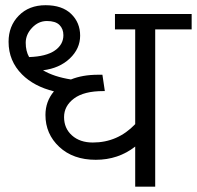

<svg xmlns="http://www.w3.org/2000/svg" viewBox="-20 -699 738 719"><path d="M486.3 0V-150.2Q423.2 -100.6 338.5 -100.6Q253.8 -100.6 202 -148.9Q150.2 -197.2 150.2 -268.5Q150.2 -319 182 -356.9Q107.2 -375.6 62.7 -420.1Q12.1 -470.7 12.1 -542.5Q12.1 -601.6 50.3 -640.5Q88.5 -679.5 150.7 -679.5Q212.8 -679.5 246.5 -646.9Q280.1 -614.3 280.1 -565.5Q280.1 -516.7 241.4 -480Q202.7 -443.4 141.1 -435.8Q182 -411.5 245.7 -401.4Q289.2 -419.1 347.3 -419.1H363.5L372.6 -357.9H366.5Q294.2 -357.9 257.1 -330.1Q219.9 -302.3 219.9 -260.4Q219.9 -218.4 249.5 -191.9Q279.1 -165.3 327.6 -165.3Q420.6 -165.3 486.3 -234.1V-589H410.5V-646.6H697.7V-589H561.2V0ZM89 -485.3Q152.7 -487.4 185 -509.6Q217.4 -531.9 217.4 -567.2Q217.4 -591 202.5 -605.7Q187.6 -620.3 155.7 -620.3Q123.9 -620.3 100.1 -595Q76.3 -569.8 76.3 -538.7Q76.3 -507.6 89 -485.3Z"/></svg>

Font: Khula
Style: Regular
Weight: 400
Designer: Erin McLaughlin, Steve Matteson
Version: Version 1.000;PS 1.0;hotconv 1.0.72;makeotf.lib2.5.5900; ttf